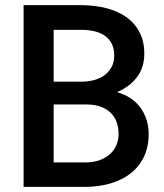

<svg xmlns="http://www.w3.org/2000/svg" viewBox="-20 -731 640 751"><path d="M72.3 0V-710.9H299.3Q350.6 -710.4 395.3 -699.2Q439.9 -688 473.4 -664.6Q506.8 -641.1 525.9 -604.7Q544.9 -568.4 544.4 -518.6Q543.9 -465.8 515.1 -428.5Q486.3 -391.1 437.5 -370.6Q467.3 -362.3 490.5 -346.9Q513.7 -331.5 529.3 -310.1Q544.9 -288.6 553.2 -262.5Q561.5 -236.3 561.5 -207Q561.5 -156.2 543 -117.7Q524.4 -79.1 491.5 -53.2Q458.5 -27.3 413.3 -13.9Q368.2 -0.5 315.9 0ZM189.9 -322.3V-95.7H317.9Q345.7 -96.2 368.7 -104.2Q391.6 -112.3 408.2 -126.5Q424.8 -140.6 434.3 -161.1Q443.8 -181.6 443.8 -207Q443.8 -233.9 435.5 -255.1Q427.2 -276.4 411.6 -291Q396 -305.7 373.5 -313.7Q351.1 -321.8 323.2 -322.3ZM189.9 -411.6H302.2Q328.6 -412.1 351.3 -418.7Q374 -425.3 390.6 -438.2Q407.2 -451.2 417 -470Q426.8 -488.8 426.8 -513.2Q426.8 -540 417.5 -559.1Q408.2 -578.1 391.4 -590.3Q374.5 -602.5 351.6 -608.2Q328.6 -613.8 301.3 -614.3H189.9Z"/></svg>

Font: TypoPRO Roboto Mono
Style: Regular
Weight: 500
Designer: Google
Version: Version 2.000986; 2015; ttfautohint (v1.3)